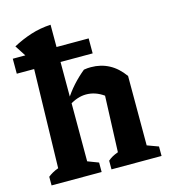

<svg xmlns="http://www.w3.org/2000/svg" viewBox="-113 -852 829 941"><g transform="rotate(-15 301.5 -381.0)"><path d="M32 0V-44Q42 -52 55 -59.5Q68 -67 85 -73L98 -610L37 -704Q81 -728 129 -743.5Q177 -759 231 -762V-69L286 -48V0ZM336 0V-44Q346 -53 358.5 -60Q371 -67 388 -73L399 -357L533 -421V-69L590 -48V0ZM222 -358 219 -379Q243 -418 271.5 -449.5Q300 -481 332 -507Q342 -509 351 -509.5Q360 -510 368 -510Q418 -510 459.5 -488Q501 -466 533 -421L399 -357Q357 -387 310 -387Q267 -387 222 -358ZM9 -649H394V-573H9Z"/></g></svg>

Font: Piazzolla Thin ExtraBold
Style: Regular
Weight: 800
Version: Version 2.005